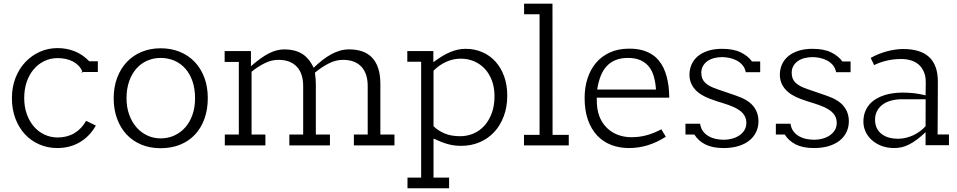

<svg xmlns="http://www.w3.org/2000/svg" viewBox="-20 -780 5136 1030"><path d="M423.8 -392.6 422.9 -393.6 421.4 -397Q414.1 -414.6 401.4 -427.7Q388.7 -440.9 371.6 -450Q354.5 -459 333.5 -463.6Q312.5 -468.3 289.1 -468.3Q251 -468.3 218.3 -452.6Q185.5 -437 161.4 -408.9Q137.2 -380.9 123.5 -341.3Q109.9 -301.8 109.9 -253.9Q109.9 -207 123.8 -168Q137.7 -128.9 161.9 -101.1Q186 -73.2 218.8 -57.9Q251.5 -42.5 289.1 -42.5Q339.8 -42.5 378.7 -65.4Q417.5 -88.4 441.9 -131.8L494.1 -106.4Q478.5 -78.6 457.3 -56.2Q436 -33.7 409.9 -18.1Q383.8 -2.4 353 5.9Q322.3 14.2 288.1 14.2Q235.4 14.2 190.7 -5.4Q146 -24.9 113.3 -60.3Q80.6 -95.7 62.3 -145Q43.9 -194.3 43.9 -253.9Q43.9 -313 63.2 -362.3Q82.5 -411.6 116 -447Q149.4 -482.4 193.8 -502.2Q238.3 -522 289.1 -522Q337.4 -522 380.6 -504.9Q423.8 -487.8 459 -451.2H504.9V-393.6H425.8ZM423.8 -392.6 416 -389.6Q417.5 -390.1 419.4 -392.1Q418.5 -391.6 417.7 -391.4Q417 -391.1 417 -391.6Q417 -392.1 418 -393.3Q418.9 -394.5 421.4 -397L423.3 -398.9Q423.3 -397 423.6 -395.5Q423.8 -394 423.8 -392.6Z M841.8 15.1Q784.7 15.1 738.3 -4.2Q691.9 -23.4 658.9 -58.8Q626 -94.2 607.9 -143.6Q589.8 -192.9 589.8 -252.9Q589.8 -313 608.4 -362.5Q627 -412.1 660.2 -447.3Q693.4 -482.4 739.7 -501.7Q786.1 -521 841.8 -521Q897.9 -521 944.6 -502Q991.2 -482.9 1024.4 -448Q1057.6 -413.1 1076.2 -363.8Q1094.7 -314.5 1094.7 -253.9Q1094.7 -192.9 1076.9 -143.1Q1059.1 -93.3 1026.1 -58.1Q993.2 -22.9 946.3 -3.9Q899.4 15.1 841.8 15.1ZM841.8 -469.2Q803.7 -469.2 770.3 -454.8Q736.8 -440.4 712.2 -412.6Q687.5 -384.8 673.1 -344.5Q658.7 -304.2 658.7 -252.9Q658.7 -204.6 673.1 -164.8Q687.5 -125 712.2 -96.9Q736.8 -68.8 770.3 -53.2Q803.7 -37.6 841.8 -37.6Q881.3 -37.6 915 -53Q948.7 -68.4 973.6 -96.4Q998.5 -124.5 1012.5 -164.3Q1026.4 -204.1 1026.4 -252.9Q1026.4 -304.2 1012.5 -344.5Q998.5 -384.8 973.9 -412.4Q949.2 -439.9 915.3 -454.6Q881.3 -469.2 841.8 -469.2Z M1878.4 0V-58.1H1952.6V-318.4Q1952.6 -386.2 1918.2 -422.6Q1883.8 -459 1819.8 -459Q1781.7 -459 1743.7 -439.7Q1705.6 -420.4 1669.4 -390.1Q1671.9 -371.6 1673.1 -357.9Q1674.3 -344.2 1674.3 -330.1V-58.1H1750V0H1532.2V-58.1H1606.4V-318.4Q1606.4 -386.2 1571.8 -422.6Q1537.1 -459 1473.6 -459Q1437 -459 1400.6 -441.2Q1364.3 -423.3 1329.6 -395.5V-58.1H1403.8V0H1186V-58.1H1261.2V-447.8H1185.1V-505.9H1326.2V-424.8Q1352.5 -447.8 1375.7 -464.6Q1398.9 -481.4 1420.4 -492.7Q1441.9 -503.9 1463.1 -509.5Q1484.4 -515.1 1506.3 -515.1Q1559.6 -515.1 1598.1 -492.9Q1636.7 -470.7 1662.6 -416.5Q1686.5 -439.5 1710 -457.8Q1733.4 -476.1 1756.8 -488.8Q1780.3 -501.5 1804 -508.3Q1827.6 -515.1 1853 -515.1Q1891.6 -515.1 1922.6 -504.6Q1953.6 -494.1 1975.3 -471.7Q1997.1 -449.2 2008.8 -414.1Q2020.5 -378.9 2020.5 -330.1V-58.1H2096.2V0Z M2454.1 2.4Q2435.1 2.4 2417.7 0.2Q2400.4 -2 2382.8 -6.8Q2365.2 -11.7 2346.4 -19Q2327.6 -26.4 2305.7 -36.6V172.9H2389.2V230H2166V172.9H2239.3V-448.7H2165V-505.9H2304.7V-446.3Q2355.5 -484.4 2396.7 -501.2Q2438 -518.1 2477.5 -518.1Q2526.4 -518.1 2567.4 -500.2Q2608.4 -482.4 2638.2 -449.5Q2668 -416.5 2684.6 -370.1Q2701.2 -323.7 2701.2 -267.1Q2701.2 -206.5 2682.6 -156.7Q2664.1 -106.9 2631.1 -71.5Q2598.1 -36.1 2552.7 -16.8Q2507.3 2.4 2454.1 2.4ZM2452.1 -465.3Q2411.6 -465.3 2374 -448.5Q2336.4 -431.6 2305.7 -400.9V-103Q2328.6 -80.1 2363.8 -64.7Q2398.9 -49.3 2449.2 -49.3Q2486.3 -49.3 2519.5 -63.5Q2552.7 -77.6 2577.9 -105Q2603 -132.3 2617.9 -172.4Q2632.8 -212.4 2632.8 -263.7Q2632.8 -311 2618.7 -348.4Q2604.5 -385.7 2580.1 -411.6Q2555.7 -437.5 2522.7 -451.4Q2489.7 -465.3 2452.1 -465.3Z M2943.8 -760.3 2944.3 -56.6H3031.2V0H2791V-56.6H2874.5V-703.6H2791.5V-760.3Z M3181.2 -255.9Q3181.2 -220.7 3184.6 -198.2Q3188 -175.8 3194.8 -157.7Q3205.6 -129.4 3222.9 -108.2Q3240.2 -86.9 3262.9 -72.5Q3285.6 -58.1 3312.3 -51Q3338.9 -43.9 3367.7 -43.9Q3409.2 -43.9 3447.8 -54.2Q3486.3 -64.5 3527.8 -86.4L3551.8 -46.4Q3503.4 -15.6 3454.6 -0.7Q3405.8 14.2 3354 14.2Q3302.7 14.2 3259.3 -2.4Q3215.8 -19 3183.8 -52.7Q3151.9 -86.4 3134 -137Q3116.2 -187.5 3116.2 -254.9Q3116.2 -310.5 3131.6 -358.6Q3147 -406.7 3177 -442.4Q3207 -478 3251.7 -498.5Q3296.4 -519 3355.5 -519Q3393.1 -519 3422.4 -511.5Q3451.7 -503.9 3473.9 -490.2Q3496.1 -476.6 3512.2 -457.8Q3528.3 -439 3539.1 -416.5Q3549.8 -394 3556.4 -369.1Q3563 -344.2 3566.4 -317.9Q3568.4 -302.2 3569.1 -286.9Q3569.8 -271.5 3570.3 -255.9ZM3348.6 -469.2Q3311 -469.2 3283 -458Q3254.9 -446.8 3234.9 -425.3Q3214.8 -403.8 3202.4 -372.3Q3189.9 -340.8 3183.6 -299.8H3499Q3496.6 -337.4 3487.8 -368.7Q3479 -399.9 3461.4 -422.1Q3443.8 -444.3 3416.3 -456.8Q3388.7 -469.2 3348.6 -469.2Z M3980.5 -392.6Q3976.6 -415 3963.1 -430.7Q3949.7 -446.3 3931.4 -455.8Q3913.1 -465.3 3892.3 -469.5Q3871.6 -473.6 3853.5 -473.6Q3831.1 -473.6 3810.8 -468.3Q3790.5 -462.9 3775.4 -452.4Q3760.3 -441.9 3751.2 -426Q3742.2 -410.2 3742.2 -389.2Q3742.2 -372.1 3747.6 -358.9Q3752.9 -345.7 3763.4 -335.7Q3773.9 -325.7 3789.3 -317.6Q3804.7 -309.6 3824.7 -302.7Q3851.1 -293.9 3877.2 -284.7Q3903.3 -275.4 3929.7 -266.6Q3993.2 -245.1 4021 -210.7Q4048.8 -176.3 4048.8 -129.4Q4048.8 -97.7 4036.1 -71.3Q4023.4 -44.9 3999.5 -25.9Q3975.6 -6.8 3940.9 3.7Q3906.2 14.2 3861.8 14.2Q3831.5 14.2 3807.4 9.3Q3783.2 4.4 3764.2 -5.1Q3745.1 -14.6 3730.5 -27.8Q3715.8 -41 3705.1 -58.1H3657.2V-116.2H3735.8Q3739.3 -91.8 3752 -75.2Q3764.6 -58.6 3782.7 -48.6Q3800.8 -38.6 3822 -34.4Q3843.3 -30.3 3863.8 -30.3Q3885.7 -30.3 3907.2 -36.1Q3928.7 -42 3945.8 -53.2Q3962.9 -64.5 3973.4 -81.5Q3983.9 -98.6 3983.9 -121.6Q3983.9 -137.7 3978.5 -150.4Q3973.1 -163.1 3964.1 -173.1Q3955.1 -183.1 3942.9 -190.9Q3930.7 -198.7 3917.5 -205.1Q3891.1 -216.8 3858.6 -226.6Q3826.2 -236.3 3792.5 -248.5Q3735.4 -269 3707 -302.2Q3678.7 -335.4 3678.7 -378.9Q3678.7 -408.2 3689.9 -433.8Q3701.2 -459.5 3723.1 -478Q3745.1 -496.6 3777.8 -507.3Q3810.5 -518.1 3853.5 -518.1Q3915 -518.1 3953.9 -499Q3992.7 -480 4014.2 -450.2H4058.1V-392.6Z M4465.3 -392.6Q4461.4 -415 4448 -430.7Q4434.6 -446.3 4416.3 -455.8Q4397.9 -465.3 4377.2 -469.5Q4356.4 -473.6 4338.4 -473.6Q4315.9 -473.6 4295.7 -468.3Q4275.4 -462.9 4260.3 -452.4Q4245.1 -441.9 4236.1 -426Q4227.1 -410.2 4227.1 -389.2Q4227.1 -372.1 4232.4 -358.9Q4237.8 -345.7 4248.3 -335.7Q4258.8 -325.7 4274.2 -317.6Q4289.6 -309.6 4309.6 -302.7Q4335.9 -293.9 4362.1 -284.7Q4388.2 -275.4 4414.6 -266.6Q4478 -245.1 4505.9 -210.7Q4533.7 -176.3 4533.7 -129.4Q4533.7 -97.7 4521 -71.3Q4508.3 -44.9 4484.4 -25.9Q4460.4 -6.8 4425.8 3.7Q4391.1 14.2 4346.7 14.2Q4316.4 14.2 4292.2 9.3Q4268.1 4.4 4249 -5.1Q4230 -14.6 4215.3 -27.8Q4200.7 -41 4189.9 -58.1H4142.1V-116.2H4220.7Q4224.1 -91.8 4236.8 -75.2Q4249.5 -58.6 4267.6 -48.6Q4285.6 -38.6 4306.9 -34.4Q4328.1 -30.3 4348.6 -30.3Q4370.6 -30.3 4392.1 -36.1Q4413.6 -42 4430.7 -53.2Q4447.8 -64.5 4458.3 -81.5Q4468.8 -98.6 4468.8 -121.6Q4468.8 -137.7 4463.4 -150.4Q4458 -163.1 4449 -173.1Q4439.9 -183.1 4427.7 -190.9Q4415.5 -198.7 4402.3 -205.1Q4376 -216.8 4343.5 -226.6Q4311 -236.3 4277.3 -248.5Q4220.2 -269 4191.9 -302.2Q4163.6 -335.4 4163.6 -378.9Q4163.6 -408.2 4174.8 -433.8Q4186 -459.5 4208 -478Q4230 -496.6 4262.7 -507.3Q4295.4 -518.1 4338.4 -518.1Q4399.9 -518.1 4438.7 -499Q4477.5 -480 4499 -450.2H4543V-392.6Z M4945.3 -1V-70.8Q4920.9 -47.9 4899.4 -31.7Q4877.9 -15.6 4857.9 -5.4Q4837.9 4.9 4818.1 9.5Q4798.3 14.2 4776.9 14.2Q4739.7 14.2 4709.5 2.7Q4679.2 -8.8 4657.5 -28.1Q4635.7 -47.4 4623.8 -73Q4611.8 -98.6 4611.8 -127Q4611.8 -156.7 4620.8 -180.2Q4629.9 -203.6 4645.3 -220.9Q4660.6 -238.3 4681.2 -250.2Q4701.7 -262.2 4724.9 -269.5Q4748 -276.9 4772.5 -280Q4796.9 -283.2 4820.3 -283.2Q4837.4 -283.2 4852.8 -282.5Q4868.2 -281.7 4883.1 -280Q4897.9 -278.3 4913.3 -275.4Q4928.7 -272.5 4945.3 -268.6L4946.3 -336.4Q4946.8 -368.7 4937 -392.6Q4927.2 -416.5 4909.7 -432.4Q4892.1 -448.2 4867.9 -455.8Q4843.8 -463.4 4815.4 -463.4Q4771 -463.4 4733.4 -453.9Q4695.8 -444.3 4669.4 -430.7L4650.9 -469.2Q4668.9 -479.5 4689.9 -488.3Q4710.9 -497.1 4733.4 -503.4Q4755.9 -509.8 4779.1 -513.4Q4802.2 -517.1 4824.7 -517.1Q4869.1 -517.1 4903.8 -507.1Q4938.5 -497.1 4962.4 -475.8Q4986.3 -454.6 4998.8 -421.4Q5011.2 -388.2 5011.2 -341.8Q5011.2 -274.9 5010.7 -206.1Q5010.3 -137.2 5009.8 -58.6H5070.8V-1ZM4817.4 -247.6Q4788.1 -247.6 4762 -240.7Q4735.8 -233.9 4716.6 -220.2Q4697.3 -206.5 4685.8 -185.8Q4674.3 -165 4674.3 -137.7Q4674.3 -111.8 4683.8 -92.5Q4693.4 -73.2 4710.2 -60.5Q4727.1 -47.9 4749.5 -41.7Q4772 -35.6 4797.9 -35.6Q4819.3 -35.6 4840.3 -40.8Q4861.3 -45.9 4880.4 -54.9Q4899.4 -64 4916 -76.4Q4932.6 -88.9 4945.3 -103L4945.8 -247.6Z"/></svg>

Font: Twentytwelve Slab Light
Style: TwentytwelveSlab
Weight: 300
Designer: Domenico Catapano
Version: Version 1.00 2012